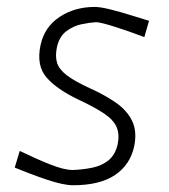

<svg xmlns="http://www.w3.org/2000/svg" viewBox="-20 -525 488 554"><path d="M191 9.5Q163 9.5 115.5 -6.5Q68 -22.5 22.5 -41.5L37 -89.5Q84.5 -66.5 124.8 -50.5Q165 -34.5 190 -34.5Q218.5 -35.5 245.8 -41Q273 -46.5 292.8 -62.2Q312.5 -78 319.5 -108.5Q325.5 -138 316.2 -158.8Q307 -179.5 280.2 -197.5Q253.5 -215.5 206.5 -237.5Q143.5 -267.5 114 -301.8Q84.5 -336 97 -395Q108.5 -447.5 152 -476.2Q195.5 -505 253.5 -505Q269.5 -505 298.5 -497.8Q327.5 -490.5 358 -481Q388.5 -471.5 410 -465L396.5 -418Q351.5 -435 310.5 -448Q269.5 -461 257 -461Q239 -460 215 -455Q191 -450 170.8 -434.5Q150.5 -419 144 -387.5Q139 -363 144.5 -344.2Q150 -325.5 172.2 -308.2Q194.5 -291 239 -270.5Q282.5 -251 314.8 -228.5Q347 -206 361.5 -175.5Q376 -145 367 -102Q355.5 -49.5 311.8 -20Q268 9.5 191 9.5Z"/></svg>

Font: Commissioner Loud ExtraLight
Style: Italic
Weight: 200
Italic angle: -12°
Designer: Kostas Bartsokas
Foundry: Kostas Bartsokas
Version: Version 1.000; ttfautohint (v1.8.3)